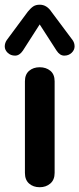

<svg xmlns="http://www.w3.org/2000/svg" viewBox="-40 -782 334 808"><path d="M64.9 -54.2V-439.9Q64.9 -468.8 82.5 -483.9Q100.1 -499 127 -499Q153.8 -499 171.9 -484.1Q189.9 -469.2 189.9 -439.9V-54.2Q189.9 -25.4 171.9 -9.8Q153.8 5.9 127 5.9Q100.1 5.9 82.5 -9.5Q64.9 -24.9 64.9 -54.2ZM-11.2 -613.8 77.1 -732.9Q89.4 -748 100.1 -755.1Q110.8 -762.2 127.4 -762.2Q156.7 -762.2 176.8 -731.9L265.1 -613.8Q273.9 -601.6 273.9 -586.7Q273.9 -571.8 261.5 -559.8Q249 -547.9 230.5 -547.9Q211.9 -547.9 198.2 -568.8L127 -679.2L56.2 -568.8Q42 -547.9 23.4 -547.9Q4.9 -547.9 -7.6 -559.8Q-20 -571.8 -20 -586.4Q-20 -601.1 -11.2 -613.8Z"/></svg>

Font: Nunito-Bold
Style: Bold
Weight: 700
Designer: Vernon Adams
Foundry: newtypography
Version: Version 3.000